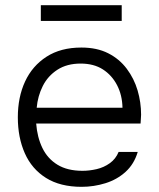

<svg xmlns="http://www.w3.org/2000/svg" viewBox="-20 -717 615 743"><path d="M296 6Q213 6 158 -28.5Q103 -63 76 -124Q49 -185 49 -263Q49 -341 77 -401.5Q105 -462 160 -497.5Q215 -533 295 -533Q355 -533 398.5 -511Q442 -489 470.5 -451Q499 -413 512.5 -367Q526 -321 526 -273Q525 -264 525 -255.5Q525 -247 524 -239H120Q124 -186 144 -144.5Q164 -103 202.5 -79.5Q241 -56 299 -56Q326 -56 354 -62.5Q382 -69 405 -85.5Q428 -102 439 -129H513Q499 -82 466 -52Q433 -22 388 -8Q343 6 296 6ZM122 -300H454Q453 -349 433 -387.5Q413 -426 378 -448.5Q343 -471 292 -471Q239 -471 202 -447Q165 -423 145.5 -384Q126 -345 122 -300ZM138 -636V-697H451V-636Z"/></svg>

Font: Onest Light
Style: Regular
Weight: 300
Designer: Dmitri Voloshin, Andrey Kudryavtsev
Foundry: Dmitri Voloshin, Andrey Kudryavtsev
Version: Version 1.000;gftools[0.9.33]